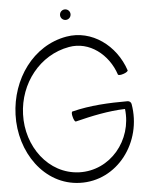

<svg xmlns="http://www.w3.org/2000/svg" viewBox="-65 -1043 878 1127"><g transform="rotate(-5 374.0 -480.0)"><path d="M391 -960C391 -968 388 -976 382 -982C376 -988 368 -991 360 -991C352 -991 344 -988 338 -982C332 -976 329 -968 329 -960C329 -952 332 -944 338 -938C344 -932 352 -929 360 -929C368 -929 376 -932 382 -938C388 -944 391 -952 391 -960ZM696 -603C646 -753 506 -857 355 -831C155 -796 25 -608 18 -401C10 -180 150 24 359 31C580 39 742 -176 702 -404C700 -414 691 -422 680 -422C570 -422 459 -417 352 -390C347 -389 346 -374 351 -358C355 -341 362 -328 368 -330C464 -354 562 -375 661 -378C683 -192 544 -25 361 -31C180 -38 55 -210 62 -399C68 -580 190 -738 365 -769C486 -791 597 -704 637 -583C639 -578 653 -578 670 -584C686 -589 698 -598 696 -603Z"/></g></svg>

Font: Nupuram ExtraLight
Style: Regular
Weight: 200
Designer: Santhosh Thottingal (santhosh.thottingal@gmail.com)
Foundry: SMC
Version: Version 1.000